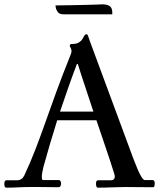

<svg xmlns="http://www.w3.org/2000/svg" viewBox="-26 -864 734 886"><path d="M501 -63Q482 -124 461 -185Q440 -246 419 -309H238Q205 -204 175 -96Q171 -80 169 -68Q167 -56 167 -48Q167 -33 173 -33H245Q251 -33 253.5 -27.5Q256 -22 256 -17Q256 -13 253.5 -6.5Q251 0 243 0Q227 0 203 -0.5Q179 -1 155 -1Q131 -1 114 -1Q85 -1 58 0.5Q31 2 3 2Q-6 2 -6 -15Q-6 -32 3 -32H53Q75 -32 86 -54Q115 -116 138 -176Q161 -236 184 -301Q207 -366 233.5 -439Q260 -512 295 -599Q298 -607 301 -614.5Q304 -622 304 -628Q304 -637 300 -643Q296 -649 296 -653Q296 -661 306 -661Q327 -661 338 -668Q349 -675 354 -683.5Q359 -692 363 -699Q367 -706 374 -706Q378 -706 381 -696.5Q384 -687 388 -676L589 -133Q611 -75 623 -54Q635 -33 642 -33H678Q688 -33 688 -18Q688 -11 686.5 -5.5Q685 0 680 0Q641 0 610.5 -0.5Q580 -1 553 -1Q527 -1 491.5 0.5Q456 2 426 2Q417 2 417 -16Q417 -32 426 -32H483Q511 -32 501 -63ZM329 -569Q308 -514 289 -459.5Q270 -405 251 -349H405Q388 -402 369.5 -456.5Q351 -511 333 -569ZM445 -844Q471 -844 482.5 -834Q494 -824 492 -798H267Q248 -798 240.5 -808.5Q233 -819 231.5 -829Q230 -839 230 -839Q264 -839 301.5 -840Q339 -841 371.5 -841.5Q404 -842 424.5 -843Q445 -844 445 -844Z"/></svg>

Font: Sedan
Style: Regular
Weight: 400
Designer: Sebastian Salazar
Foundry: Sebastian Salazar
Version: Version 1.100; ttfautohint (v1.8.4.7-5d5b)